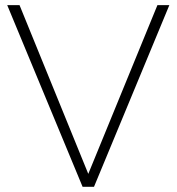

<svg xmlns="http://www.w3.org/2000/svg" viewBox="-20 -719 680 739"><path d="M341.8 0H297.9L7.8 -699.2H55.2L319.8 -49.8L585.9 -699.2H631.8Z"/></svg>

Font: Montserrat Ultra Light
Style: Regular
Weight: 200
Designer: Julieta Ulanovsky
Foundry: Julieta Ulanovsky
Version: Version 3.001;PS 003.001;hotconv 1.0.70;makeotf.lib2.5.58329